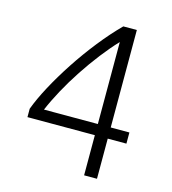

<svg xmlns="http://www.w3.org/2000/svg" viewBox="-105 -779 773 864"><g transform="rotate(15 282.0 -346.5)"><path d="M366 0V-187H52V-226Q70 -275 102.5 -335.5Q135 -396 177 -460Q219 -524 267 -584.5Q315 -645 363 -693H426V-239H513V-187H426V0ZM115 -239H366V-621Q331 -584 294.5 -537Q258 -490 224 -438.5Q190 -387 162 -335.5Q134 -284 115 -239Z"/></g></svg>

Font: Ubuntu Sans Light
Style: Regular
Weight: 300
Designer: Dalton Maag Ltd
Foundry: Dalton Maag Ltd
Version: Version 1.006; ttfautohint (v1.8.4.7-5d5b)